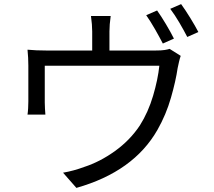

<svg xmlns="http://www.w3.org/2000/svg" viewBox="-20 -867 1040 935"><path d="M827 -679 773 -655Q757 -686 735 -724.5Q713 -763 692 -793L745 -816Q765 -788 788 -749.5Q811 -711 827 -679ZM513 -621H737Q766 -621 781.5 -623.5Q797 -626 806 -629L860 -595Q856 -584 852 -567Q848 -550 845 -535Q836 -473 812.5 -391Q789 -309 747 -235Q631 -31 352 48L287 -26Q339 -35 390 -54Q467 -79 540 -131.5Q613 -184 661 -256Q702 -321 725.5 -400.5Q749 -480 756 -547H198V-368Q198 -355 199 -338Q200 -321 201 -309H114Q116 -322 117 -340Q118 -358 118 -373V-548Q118 -564 117 -586Q116 -608 114 -625Q155 -621 207 -621H429V-714Q429 -746 423 -789H519Q513 -746 513 -714ZM809 -824 862 -847Q883 -818 907 -779Q931 -740 946 -711L892 -687Q875 -720 853 -757.5Q831 -795 809 -824Z"/></svg>

Font: Noto Sans CJK KR Regular (TTF)
Style: Regular
Weight: 400
Designer: Ryoko NISHIZUKA 西塚涼子 (kana & ideographs); Paul D. Hunt (Latin, Greek & Cyrillic); Wenlong ZHANG 张文龙 (bopomofo); Sandoll 
Foundry: Adobe Systems Incorporated
Version: Version 1.004;PS 1.004;hotconv 1.0.82;makeotf.lib2.5.63406